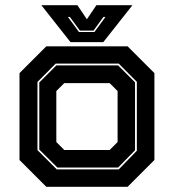

<svg xmlns="http://www.w3.org/2000/svg" viewBox="-20 -718 668 738"><path d="M158 0 55 -103V-437L158 -540H470.5L573.5 -437V-103L470.5 0ZM198 -67H436.5L506 -138.5V-403.5L436.5 -473.5H194L124 -403V-141ZM200.5 -74 131 -143V-401L196.5 -466.5H434L499 -401.5V-140.5L434 -74ZM227 -141.5H401.5L432 -172V-368L401.5 -398.5H227L196.5 -368V-172ZM251 -556 139 -698H277.5L314 -644L350.5 -698H489L377 -556ZM283.5 -595H343L385.5 -653H377.5L339.5 -600.5H287L248.5 -653H241Z"/></svg>

Font: Tourney ExtraBold
Style: Regular
Weight: 800
Designer: Tyler Finck
Foundry: Etcetera Type Co
Version: Version 1.015